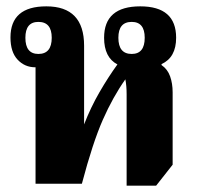

<svg xmlns="http://www.w3.org/2000/svg" viewBox="-20 -579 623 605"><path d="M524 -60V-288Q524 -316 516 -338.5Q508 -361 489 -374V-377Q535 -398 535 -460Q535 -559 422 -559Q308 -559 308 -460Q308 -398 350 -376Q321 -336 293.5 -288.5Q266 -241 245 -187V-435Q245 -559 126 -559Q13 -559 13 -461Q13 -415 35.5 -391Q58 -367 91 -367H92V0H238Q272 -129 304 -201.5Q336 -274 375 -329Q379 -309 379 -282V6H472ZM101 -409Q60 -409 60 -460Q60 -510 101 -510Q143 -510 143 -460Q143 -409 101 -409ZM395 -409Q353 -409 353 -460Q353 -510 395 -510Q436 -510 436 -460Q436 -409 395 -409Z"/></svg>

Font: Noto Serif Thai Condensed Extra
Style: Regular
Weight: 800
Width: 3
Designer: Monotype Design Team
Foundry: Monotype Imaging Inc.
Version: Version 1.901